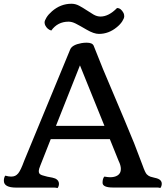

<svg xmlns="http://www.w3.org/2000/svg" viewBox="-28 -981 866 1004"><path d="M0 0ZM517.6 -57.6Q538.1 -54.2 548.3 -54.2Q558.6 -54.2 568.6 -56.4Q578.6 -58.6 586.4 -63.5Q604 -74.2 604 -97.2Q604 -116.2 592.3 -139.6L546.4 -253.4H237.3L182.6 -114.7Q174.8 -95.7 174.8 -87.2Q174.8 -78.6 177.5 -74.5Q180.2 -70.3 185.8 -67.4Q191.4 -64.5 199.7 -62.5L219.7 -57.1Q252 -51.8 261.2 -47.4Q280.3 -38.1 280.3 -20Q280.3 -6.8 272.9 2.4Q263.7 0 255.9 0H57.1Q-7.8 0 -7.8 -35.6Q-7.8 -52.2 -0.5 -62.5Q17.6 -57.6 30 -57.6Q42.5 -57.6 51 -61.5Q59.6 -65.4 67.4 -74.7Q80.6 -90.8 98.1 -139.2L339.4 -723.1Q349.6 -746.6 397.5 -755.4Q410.6 -757.8 425.3 -757.8Q455.1 -757.8 461.9 -741.7L510.7 -619.6Q651.9 -286.6 673.8 -231L717.8 -115.7Q731 -78.1 739.7 -69.3Q748.5 -60.5 758.8 -57.1Q769 -53.7 780 -51.5Q791 -49.3 799.3 -45.9Q817.9 -37.6 817.9 -20.5Q817.9 -7.3 810.5 2Q801.3 -0.5 793.9 -0.5H561Q536.1 -0.5 522.2 -6.6Q508.3 -12.7 508.3 -25.4Q508.3 -47.4 517.6 -57.6ZM518.1 -322.8 390.1 -639.2 264.6 -322.8ZM330.6 -867.7Q273.4 -867.7 240.2 -821.3Q219.7 -827.1 209 -847.7Q205.1 -855 205.1 -864Q205.1 -873 215.1 -889.4Q225.1 -905.8 243.7 -921.9Q289.1 -961.4 345.7 -961.4Q366.7 -961.4 386.2 -950.9Q405.8 -940.4 424.3 -928Q442.9 -915.5 460.9 -905Q479 -894.5 497.6 -894.5Q540.5 -894.5 584 -939Q604.5 -939 618.2 -912.6Q621.6 -905.3 621.6 -895.5Q621.6 -885.7 611.3 -869.6Q601.1 -853.5 583 -838.9Q540.5 -803.7 489.3 -803.7Q462.9 -803.7 425.3 -825.7Q387.7 -847.7 367.9 -857.7Q348.1 -867.7 330.6 -867.7Z"/></svg>

Font: Quando
Style: Regular
Weight: 400
Version: Version 1.002